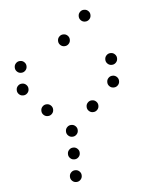

<svg xmlns="http://www.w3.org/2000/svg" viewBox="-53 -822 707 845"><g transform="rotate(-5 300.0 -400.0)"><path d="M349 -776Q339 -776 331.5 -768.5Q324 -761 324 -751V-749Q324 -739 331.5 -731.5Q339 -724 349 -724H351Q361 -724 368.5 -731.5Q376 -739 376 -749V-751Q376 -761 368.5 -768.5Q361 -776 351 -776ZM249 -676Q239 -676 231.5 -668.5Q224 -661 224 -651V-649Q224 -639 231.5 -631.5Q239 -624 249 -624H251Q261 -624 268.5 -631.5Q276 -639 276 -649V-651Q276 -661 268.5 -668.5Q261 -676 251 -676ZM49 -576Q39 -576 31.5 -568.5Q24 -561 24 -551V-549Q24 -539 31.5 -531.5Q39 -524 49 -524H51Q61 -524 68.5 -531.5Q76 -539 76 -549V-551Q76 -561 68.5 -568.5Q61 -576 51 -576ZM449 -576Q439 -576 431.5 -568.5Q424 -561 424 -551V-549Q424 -539 431.5 -531.5Q439 -524 449 -524H451Q461 -524 468.5 -531.5Q476 -539 476 -549V-551Q476 -561 468.5 -568.5Q461 -576 451 -576ZM49 -476Q39 -476 31.5 -468.5Q24 -461 24 -451V-449Q24 -439 31.5 -431.5Q39 -424 49 -424H51Q61 -424 68.5 -431.5Q76 -439 76 -449V-451Q76 -461 68.5 -468.5Q61 -476 51 -476ZM449 -476Q439 -476 431.5 -468.5Q424 -461 424 -451V-449Q424 -439 431.5 -431.5Q439 -424 449 -424H451Q461 -424 468.5 -431.5Q476 -439 476 -449V-451Q476 -461 468.5 -468.5Q461 -476 451 -476ZM149 -376Q139 -376 131.5 -368.5Q124 -361 124 -351V-349Q124 -339 131.5 -331.5Q139 -324 149 -324H151Q161 -324 168.5 -331.5Q176 -339 176 -349V-351Q176 -361 168.5 -368.5Q161 -376 151 -376ZM349 -376Q339 -376 331.5 -368.5Q324 -361 324 -351V-349Q324 -339 331.5 -331.5Q339 -324 349 -324H351Q361 -324 368.5 -331.5Q376 -339 376 -349V-351Q376 -361 368.5 -368.5Q361 -376 351 -376ZM249 -276Q239 -276 231.5 -268.5Q224 -261 224 -251V-249Q224 -239 231.5 -231.5Q239 -224 249 -224H251Q261 -224 268.5 -231.5Q276 -239 276 -249V-251Q276 -261 268.5 -268.5Q261 -276 251 -276ZM249 -176Q239 -176 231.5 -168.5Q224 -161 224 -151V-149Q224 -139 231.5 -131.5Q239 -124 249 -124H251Q261 -124 268.5 -131.5Q276 -139 276 -149V-151Q276 -161 268.5 -168.5Q261 -176 251 -176ZM249 -76Q239 -76 231.5 -68.5Q224 -61 224 -51V-49Q224 -39 231.5 -31.5Q239 -24 249 -24H251Q261 -24 268.5 -31.5Q276 -39 276 -49V-51Q276 -61 268.5 -68.5Q261 -76 251 -76Z"/></g></svg>

Font: Doto Rounded
Style: Regular
Weight: 400
Monospace: yes
Version: Version 1.000